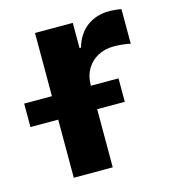

<svg xmlns="http://www.w3.org/2000/svg" viewBox="-131 -622 622 695"><g transform="rotate(-15 180.0 -274.5)"><path d="M61 0V-542.5H202.6V-448.2H208Q222.7 -498.5 257.6 -523.9Q292.5 -549.3 338.9 -549.3Q350.6 -549.3 363.3 -548.1Q376 -546.9 385.7 -544.9V-415Q376.5 -418 357.9 -419.9Q339.4 -421.9 322.8 -421.9Q289.6 -421.9 263.2 -407.5Q236.8 -393.1 221.9 -367.4Q207 -341.8 207 -307.1V0ZM-43 -217.8V-305.7H310.5V-217.8Z"/></g></svg>

Font: Inter 16pt
Style: Bold
Weight: 700
Version: Version 4.001;git-66647c0bb